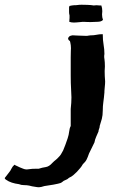

<svg xmlns="http://www.w3.org/2000/svg" viewBox="-199 -505 508 809"><path d="M196 -482Q201 -483 208 -483Q211 -483 213.5 -482.5Q216 -482 221 -482H228Q232 -471 232 -458Q232 -454 231.5 -451Q231 -448 231 -444Q231 -432 235 -421Q230 -416 223.5 -414.5Q217 -413 208 -413Q203 -413 195 -412.5Q187 -412 182 -412Q168 -412 163.5 -412.5Q159 -413 156 -413Q153 -413 149 -413Q145 -413 140 -412Q131 -411 123 -410.5Q115 -410 112 -410Q102 -410 93 -413Q93 -420 93.5 -423.5Q94 -427 94 -429V-430V-431V-432V-433V-434V-436V-437V-438V-439V-440Q93 -444 92.5 -447Q92 -450 92 -454V-455V-461V-462V-463V-464V-465V-466V-467V-469V-471V-472V-473V-474Q92 -476 94 -480Q97 -481 104 -482Q111 -483 113 -483Q124 -483 129 -484Q134 -485 145 -485Q153 -485 169 -484.5Q185 -484 196 -482ZM241 -116Q239 -92 236.5 -75Q234 -58 234 -39Q234 -19 230 -4Q226 11 221 26V28Q221 32 218.5 38Q216 44 216 49Q211 61 206 72Q201 83 199 95L176 142Q171 157 166 167Q161 177 150 187Q145 196 139.5 202.5Q134 209 125 219Q120 224 111 232Q102 240 92 244Q85 251 77 253.5Q69 256 63 262Q57 267 45.5 269Q34 271 26 273L-12 279Q-27 284 -35 284Q-36 284 -42.5 283.5Q-49 283 -64 280Q-66 279 -76 277Q-86 275 -98 275Q-110 275 -119 271Q-135 269 -149 264.5Q-163 260 -174 252Q-176 251 -177.5 249Q-179 247 -179 246V245L-162 223Q-155 215 -151 206Q-147 197 -138 189Q-136 191 -127.5 194.5Q-119 198 -116 200L-101 206Q-94 209 -86 209Q-82 209 -73 207.5Q-64 206 -49 206H-36Q-21 201 -6.5 199Q8 197 22 181Q30 173 35.5 169Q41 165 49 156Q57 149 67 129Q72 118 76.5 105Q81 92 86 78Q91 63 92.5 49Q94 35 99 26V-46Q102 -72 102 -95Q102 -107 100.5 -130Q99 -153 99 -187V-264Q99 -283 99.5 -291.5Q100 -300 100 -302Q100 -315 97 -327Q97 -332 92.5 -334.5Q88 -337 88 -345Q93 -353 97.5 -354Q102 -355 105 -356H111Q117 -356 131.5 -355Q146 -354 161 -354H162H163H164H165H166Q171 -354 174 -355Q179 -355 182 -356Q197 -356 208 -358.5Q219 -361 234 -361Q234 -336 237.5 -316.5Q241 -297 241 -277Q240 -274 240 -267Q240 -260 241 -257Q242 -250 242.5 -242Q243 -234 243 -225Q243 -220 242.5 -215.5Q242 -211 242 -206Q242 -195 242.5 -184Q243 -173 244 -162Q244 -152 242.5 -139Q241 -126 241 -121Z"/></svg>

Font: Kirang Haerang sl
Style: Regular
Weight: 400
Version: Version 1.00